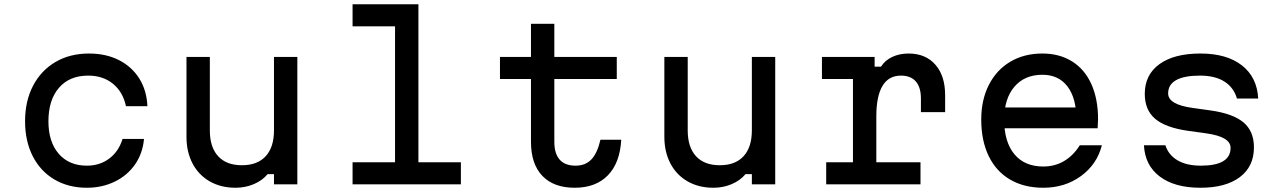

<svg xmlns="http://www.w3.org/2000/svg" viewBox="-20 -868 6040 904"><path d="M98 -297Q98 -392 135.5 -464Q173 -536 241 -576Q309 -616 399 -616Q479 -616 540 -585Q601 -554 636 -498Q671 -442 674 -368H573Q559 -435 512 -473.5Q465 -512 395 -512Q307 -512 257.5 -454.5Q208 -397 208 -297Q208 -200 256.5 -144Q305 -88 389 -88Q450 -88 494.5 -121.5Q539 -155 557 -214H658Q652 -146 616 -94Q580 -42 520.5 -13Q461 16 389 16Q302 16 236 -23Q170 -62 134 -133Q98 -204 98 -297Z M1380 0H1270V-48H1240Q1215 -18 1175 -1Q1135 16 1089 16Q1020 16 967.5 -14Q915 -44 886.5 -98.5Q858 -153 858 -224V-600H968V-254Q968 -175 1007 -132.5Q1046 -90 1119 -90Q1192 -90 1231 -132.5Q1270 -175 1270 -254V-600H1380Z M1950 -848V-104H2150V0H1640V-104H1840V-744H1640V-848Z M2590 -600H2884V-496H2590V-200Q2590 -145 2615 -116.5Q2640 -88 2690 -88Q2737 -88 2765 -118Q2793 -148 2807 -210H2905Q2899 -101 2842 -42.5Q2785 16 2686 16Q2587 16 2533.5 -40Q2480 -96 2480 -200V-496H2334V-600H2480V-756H2590Z M3630 0H3520V-48H3490Q3465 -18 3425 -1Q3385 16 3339 16Q3270 16 3217.5 -14Q3165 -44 3136.5 -98.5Q3108 -153 3108 -224V-600H3218V-254Q3218 -175 3257 -132.5Q3296 -90 3369 -90Q3442 -90 3481 -132.5Q3520 -175 3520 -254V-600H3630Z M4098 -600V-554H4128Q4147 -584 4181 -600Q4215 -616 4258 -616Q4338 -616 4384 -563.5Q4430 -511 4430 -420V-340H4316V-404Q4316 -457 4292 -484.5Q4268 -512 4222 -512Q4164 -512 4135 -463.5Q4106 -415 4106 -320V-104H4314V0H3870V-104H3996V-496H3850V-600Z M5085 -362 5048 -305Q5048 -406 5006 -461Q4964 -516 4888 -516Q4804 -516 4756 -459.5Q4708 -403 4708 -305Q4708 -200 4756 -142Q4804 -84 4892 -84Q4947 -84 4990.5 -110Q5034 -136 5064 -184H5168Q5145 -94 5069.5 -39Q4994 16 4892 16Q4802 16 4736 -22.5Q4670 -61 4635 -133.5Q4600 -206 4600 -305Q4600 -398 4636 -468.5Q4672 -539 4737 -577.5Q4802 -616 4888 -616Q4968 -616 5027.5 -579Q5087 -542 5118.5 -472Q5150 -402 5150 -307Q5150 -292 5148 -264H4685V-362Z M5634 -88Q5704 -88 5739 -109Q5774 -130 5774 -172Q5774 -198 5745.5 -215Q5717 -232 5660 -240L5574 -252Q5468 -267 5419 -308.5Q5370 -350 5370 -426Q5370 -516 5439 -566Q5508 -616 5632 -616Q5756 -616 5827.5 -560Q5899 -504 5904 -404H5804Q5789 -456 5745 -484Q5701 -512 5630 -512Q5556 -512 5518 -491Q5480 -470 5480 -428Q5480 -402 5508.5 -385Q5537 -368 5594 -360L5680 -348Q5786 -333 5835 -291.5Q5884 -250 5884 -174Q5884 -84 5817.5 -34Q5751 16 5632 16Q5511 16 5441 -36.5Q5371 -89 5366 -184H5467Q5482 -138 5524.5 -113Q5567 -88 5634 -88Z"/></svg>

Font: Martian Mono VF sWd Rg
Style: Regular
Weight: 400
Width: 6
Monospace: yes
Designer: Roman Shamin
Foundry: Evil Martians
Version: Version 1.100